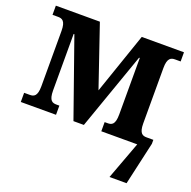

<svg xmlns="http://www.w3.org/2000/svg" viewBox="-131 -665 999 1004"><g transform="rotate(20 368.5 -163.0)"><path d="M12 0H208V-51H193C170 -51 150 -56 150 -115V-429H154L305 0H363L514 -429H518V-115C518 -56 498 -51 476 -51H460V0H660L582 210H677L731 -29V-51H694C672 -51 652 -57 652 -114V-422C652 -478 672 -485 694 -485H725V-536H490L373 -196L257 -536H12V-485H43C65 -485 85 -478 85 -422V-114C85 -57 65 -51 43 -51H12Z"/></g></svg>

Font: Noto Serif Condensed
Style: Bold
Weight: 700
Width: 3
Designer: Monotype Design Team
Foundry: Monotype Imaging Inc.
Version: Version 2.015